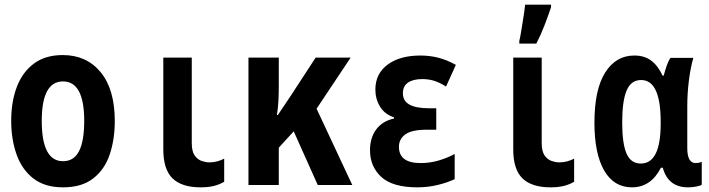

<svg xmlns="http://www.w3.org/2000/svg" viewBox="-20 -793 3040 823"><path d="M250 10Q172 10 123 -28Q74 -66 51 -131Q28 -196 28 -275Q28 -358 52.5 -421.5Q77 -485 126 -521Q175 -557 249 -557Q351 -557 411.5 -483.5Q472 -410 472 -274Q472 -196 450.5 -131.5Q429 -67 380 -28.5Q331 10 250 10ZM250 -102Q297 -102 319 -145.5Q341 -189 341 -275Q341 -444 250 -444Q159 -444 159 -275Q159 -102 250 -102Z M840 10Q759 10 719.5 -28.5Q680 -67 680 -152V-546H802V-180Q802 -144 814.5 -126.5Q827 -109 844.5 -103Q862 -97 877 -97Q896 -97 912 -101.5Q928 -106 941 -113V-14Q921 -2 897 4Q873 10 840 10Z M1045 0V-546H1175V-426Q1175 -393 1173.5 -362.5Q1172 -332 1167 -300H1171Q1183 -319 1196.5 -338Q1210 -357 1226 -382L1333 -546H1483L1337 -327L1490 0H1342L1239 -230L1175 -160V0Z M1769 10Q1663 10 1614.5 -34.5Q1566 -79 1566 -149Q1566 -202 1592.5 -238Q1619 -274 1669 -285V-290Q1629 -303 1609 -336Q1589 -369 1589 -409Q1589 -477 1641.5 -516Q1694 -555 1782 -555Q1821 -555 1857.5 -546Q1894 -537 1934 -515L1892 -422Q1867 -438 1843 -446Q1819 -454 1790 -454Q1751 -454 1729 -439Q1707 -424 1707 -394Q1707 -360 1735.5 -344.5Q1764 -329 1817 -329H1850V-237H1809Q1745 -237 1717.5 -217Q1690 -197 1690 -164Q1690 -94 1783 -94Q1824 -94 1862 -105.5Q1900 -117 1929 -133V-25Q1897 -10 1855.5 0Q1814 10 1769 10Z M2340 10Q2259 10 2219.5 -28.5Q2180 -67 2180 -152V-546H2302V-180Q2302 -144 2314.5 -126.5Q2327 -109 2344.5 -103Q2362 -97 2377 -97Q2396 -97 2412 -101.5Q2428 -106 2441 -113V-14Q2421 -2 2397 4Q2373 10 2340 10ZM2206 -618Q2209 -629 2212.5 -650Q2216 -671 2220 -695.5Q2224 -720 2227 -741Q2230 -762 2231 -773H2342V-762Q2330 -726 2314 -684.5Q2298 -643 2279 -606H2206Z M2689 10Q2611 10 2569.5 -62.5Q2528 -135 2528 -267Q2528 -409 2574 -482Q2620 -555 2699 -555Q2742 -555 2771 -533.5Q2800 -512 2820 -469H2825Q2831 -492 2838 -512Q2845 -532 2854 -545H2952Q2940 -504 2933 -448.5Q2926 -393 2926 -337V-158Q2926 -94 2962 -94Q2975 -94 2988 -99V-1Q2983 3 2965.5 6.5Q2948 10 2929 10Q2844 10 2821 -74H2813Q2770 10 2689 10ZM2727 -92Q2812 -92 2812 -263V-271Q2812 -450 2728 -450Q2685 -450 2666 -405Q2647 -360 2647 -268Q2647 -178 2665.5 -135Q2684 -92 2727 -92Z"/></svg>

Font: Noto Sans Mono ExtraCondensed
Style: Bold
Weight: 700
Width: 2
Designer: Monotype Design Team
Foundry: Monotype Imaging Inc.
Version: Version 2.014